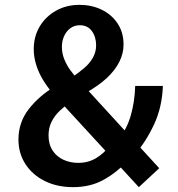

<svg xmlns="http://www.w3.org/2000/svg" viewBox="-20 -760 735 791"><path d="M210 -361Q181 -393 160.5 -425.5Q140 -458 129.5 -491.5Q119 -525 119 -557Q119 -609 143 -650Q167 -691 210 -715.5Q253 -740 308 -740Q357 -740 398 -720.5Q439 -701 464 -664Q489 -627 489 -576Q489 -540 471.5 -505Q454 -470 419.5 -438Q385 -406 331 -376L272 -438Q301 -458 325 -478Q349 -498 362.5 -522Q376 -546 376 -573Q376 -608 358.5 -632Q341 -656 309 -656Q286 -656 269.5 -643.5Q253 -631 244 -611Q235 -591 235 -567Q235 -540 245 -515.5Q255 -491 270 -470.5Q285 -450 301 -433L636 -67L552 11ZM281 11Q215 11 164 -14.5Q113 -40 84.5 -84.5Q56 -129 56 -185Q56 -256 98.5 -310.5Q141 -365 206 -404L266 -336Q244 -321 224 -301.5Q204 -282 192 -257.5Q180 -233 180 -202Q180 -165 197 -139.5Q214 -114 242 -101.5Q270 -89 302 -89Q343 -89 375 -108Q407 -127 432 -159L504 -95Q458 -47 404.5 -18Q351 11 281 11ZM470 -189Q503 -229 519 -285Q535 -341 537 -406H651Q648 -319 615 -248Q582 -177 536 -124Z"/></svg>

Font: Murecho Thin Medium
Style: Regular
Weight: 500
Version: Version 1.010